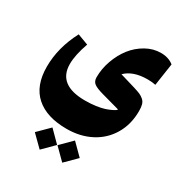

<svg xmlns="http://www.w3.org/2000/svg" viewBox="-214 -637 1204 1270"><g transform="rotate(30 388.0 -2.5)"><path d="M444.3 306.2 528.3 390.1Q528.8 390.6 528.3 391.1L444.3 474.6Q443.8 475.1 443.4 474.6L359.4 391.1Q358.9 390.6 359.4 390.1L443.4 306.2Q443.8 305.7 444.3 306.2ZM272 306.2 355.5 390.1Q356 390.6 355.5 391.1L272 474.6Q271.5 475.1 271 474.6L186.5 391.1Q186 390.6 186.5 390.1L271 306.2Q271.5 305.7 272 306.2ZM658.7 -284.7Q547.9 -284.7 490.7 -227.5L606.9 -192.9Q639.2 -183.1 656 -175.8Q672.9 -168.5 687.7 -155.5Q702.6 -142.6 708 -123.3Q713.4 -104 713.4 -74.2Q713.4 26.9 667.5 104.7Q621.6 182.6 540.5 224.9Q459.5 267.1 356.4 267.1Q203.6 267.1 120.8 193.6Q38.1 120.1 38.1 -24.9Q38.1 -169.9 113.8 -314.5L196.3 -283.7Q161.1 -184.6 161.1 -116.2Q161.1 43.9 368.2 43.9Q411.1 43.9 449.5 38.6Q487.8 33.2 511.7 25.4Q535.6 17.6 553.7 9Q571.8 0.5 579.3 -5.1Q586.9 -10.7 586.9 -12.7Q586.9 -14.6 581.1 -16.1L450.2 -52.2Q398.4 -66.4 378.2 -81.8Q357.9 -97.2 357.9 -128.4Q357.9 -193.4 380.9 -257.3Q403.8 -321.3 442.1 -370.4Q480.5 -419.4 534.7 -450Q588.9 -480.5 647.9 -480.5Q706.1 -480.5 745.1 -449.2Q731.4 -354 719.7 -278.8Q694.3 -284.7 658.7 -284.7Z"/></g></svg>

Font: Sahel Black FD-WOL
Style: Black-FD-WOL
Weight: 900
Foundry: Saber Rastikerdar (saber.rastikerdar@gmail.com)
Version: Version 2.0.2